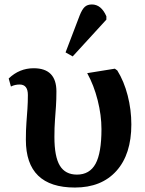

<svg xmlns="http://www.w3.org/2000/svg" viewBox="-20 -827 650 861"><path d="M316 14Q96 14 96 -200Q96 -244 98.5 -277Q101 -310 103 -339Q105 -368 105 -401Q105 -448 68 -448Q47 -448 29 -439L19 -475Q67 -521 131 -521Q233 -521 233 -417Q233 -381 231 -351Q229 -321 226.5 -288.5Q224 -256 224 -213Q224 -124 248.5 -84Q273 -44 325 -44Q382 -44 408.5 -92.5Q435 -141 435 -248Q435 -310 418 -377.5Q401 -445 371 -499L495 -519L506 -511Q536 -463 552.5 -399Q569 -335 569 -269Q569 -135 502 -60.5Q435 14 316 14ZM306 -574 274 -592 337 -757Q348 -785 360 -796Q372 -807 392 -807Q434 -807 457 -754V-739Z"/></svg>

Font: Literata 36pt SemiBold
Style: Regular
Weight: 600
Designer: Latin by Veronika Burian and Jose Scaglione. Greek by Irene Vlachou. Cyrillic by Vera Evstafieva.
Foundry: TypeTogether
Version: Version 3.002